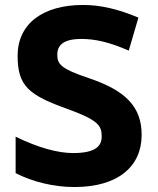

<svg xmlns="http://www.w3.org/2000/svg" viewBox="-20 -744 638 774"><path d="M551 -200C551 -311 490 -378 338 -429C225 -467 211 -485 211 -524C211 -562 236 -587 308 -587C362 -587 419 -575 499 -540L538 -673C457 -707 386 -724 315 -724C151 -724 51 -647 51 -519C51 -395 98 -360 254 -304C375 -260 390 -238 390 -194C390 -155 365 -127 275 -127C215 -127 137 -147 43 -193V-46C112 -11 196 10 280 10C456 10 551 -73 551 -200Z"/></svg>

Font: Noto Sans Armenian Extra
Style: Regular
Weight: 800
Designer: Monotype Design Team
Foundry: Monotype Imaging Inc.
Version: Version 1.901